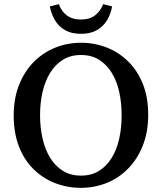

<svg xmlns="http://www.w3.org/2000/svg" viewBox="-20 -889 780 925"><path d="M370 16Q304 16 245 -7Q186 -30 141 -74.5Q96 -119 71 -184Q46 -249 46 -332Q46 -414 71.5 -479Q97 -544 141.5 -589.5Q186 -635 245 -659Q304 -683 370 -683Q436 -683 494.5 -660Q553 -637 598 -592.5Q643 -548 668.5 -484Q694 -420 694 -336Q694 -254 668.5 -189Q643 -124 598.5 -78Q554 -32 495 -8Q436 16 370 16ZM370 -43Q421 -43 457.5 -66Q494 -89 518.5 -129Q543 -169 554.5 -221.5Q566 -274 566 -334Q566 -393 554.5 -445.5Q543 -498 518.5 -538Q494 -578 457.5 -601Q421 -624 370 -624Q320 -624 283 -601Q246 -578 221.5 -538Q197 -498 185 -446Q173 -394 173 -334Q173 -275 185 -222Q197 -169 221.5 -129Q246 -89 283 -66Q320 -43 370 -43ZM220 -858 264 -869Q274 -837 300.5 -816Q327 -795 370 -795Q413 -795 439 -816Q465 -837 477 -869L520 -858Q514 -822 496 -792Q478 -762 447 -744Q416 -726 370 -726Q324 -726 293 -744Q262 -762 244.5 -792Q227 -822 220 -858Z"/></svg>

Font: Source Serif 4 Medium
Style: Regular
Weight: 500
Designer: Frank Grießhammer
Foundry: Adobe Systems Incorporated
Version: Version 4.004;hotconv 1.0.116;makeotfexe 2.5.65601